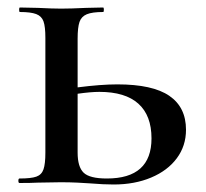

<svg xmlns="http://www.w3.org/2000/svg" viewBox="-20 -488 548 512"><path d="M476 -142Q476 -99 451.5 -66Q427 -33 383 -14.5Q339 4 283 4Q256 4 220 1Q206 0 186 -1Q166 -2 142 -2L81 -1Q63 0 32 0Q29 0 29 -6Q29 -12 32 -12Q63 -12 77 -17Q91 -22 96 -36.5Q101 -51 101 -81V-387Q101 -417 96 -431Q91 -445 76.5 -450.5Q62 -456 33 -456Q31 -456 31 -462Q31 -468 33 -468L81 -467Q121 -465 143 -465Q168 -465 210 -467L255 -468Q257 -468 257 -462Q257 -456 255 -456Q226 -456 211.5 -450Q197 -444 192 -429.5Q187 -415 187 -385V-255Q249 -263 293 -263Q387 -263 431.5 -232.5Q476 -202 476 -142ZM384 -119Q384 -180 349 -211.5Q314 -243 245 -243Q222 -243 187 -238V-81Q187 -43 203 -27.5Q219 -12 265 -12Q384 -12 384 -119Z"/></svg>

Font: Cormorant SC SemiBold
Style: Regular
Weight: 600
Designer: Christian Thalmann (Catharsis Fonts)
Version: Version 3.000